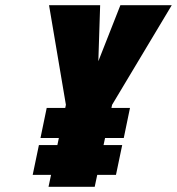

<svg xmlns="http://www.w3.org/2000/svg" viewBox="-20 -720 682 740"><path d="M412 -316 642 -700H444L359 -484L366 -700H169L234 -316L167 0H345ZM136 -188H457L481 -304H160ZM106 -46H427L451 -161H130Z"/></svg>

Font: Advent Pro Black
Style: Italic
Weight: 900
Italic angle: -12°
Version: Version 3.000